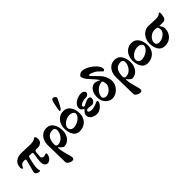

<svg xmlns="http://www.w3.org/2000/svg" viewBox="139 -1884 3328 3328"><g transform="rotate(-45 1803.0 -220.0)"><path d="M105 -33Q105 -57 118 -103L165 -278Q168 -289 163 -299.5Q158 -310 144 -309Q106 -309 87 -303Q68 -297 57 -284Q46 -271 32 -243Q25 -228 15 -228Q7 -228 1 -240Q-5 -252 -5 -276Q-5 -316 13.5 -352Q32 -388 76 -412.5Q120 -437 192 -437Q255 -437 315 -433L344 -431Q384 -429 396 -429Q461 -429 494 -442Q510 -448 519 -458Q528 -468 533 -468Q549 -468 559 -452Q569 -436 569 -405Q569 -354 536.5 -327Q504 -300 459 -300H419Q385 -300 382 -269L379 -246Q372 -190 372 -165Q372 -140 387 -128.5Q402 -117 422 -117Q437 -117 466 -126L481 -130Q490 -130 492.5 -125.5Q495 -121 495 -108Q495 -84 481 -55Q467 -26 441.5 -6Q416 14 385 14Q353 14 332.5 -14Q312 -42 312 -84Q312 -124 319 -169.5Q326 -215 327 -222Q335 -262 335 -278Q335 -289 330.5 -296.5Q326 -304 318 -304L258 -306Q245 -307 239.5 -297.5Q234 -288 227 -262Q193 -123 193 -65Q193 -27 202 -2Q204 4 204 6Q204 15 190 15Q164 15 144.5 6.5Q125 -2 115 -13.5Q105 -25 105 -33Z M617 216Q617 129 613 5Q609 -119 609 -208Q609 -270 631.5 -322Q654 -374 697.5 -405.5Q741 -437 803 -437Q887 -437 930.5 -369Q974 -301 974 -202Q974 -146 951.5 -97Q929 -48 888 -18.5Q847 11 793 11Q779 11 752 -13Q725 -37 712 -56Q710 -60 708 -60Q703 -60 703 -42Q703 -20 707.5 11Q712 42 720 69Q724 86 729 103Q734 120 738 137Q741 146 752 187Q763 228 763 239Q763 258 754 271.5Q745 285 723 285Q701 285 676 274.5Q651 264 634 248Q617 232 617 216ZM910 -282Q910 -301 896.5 -318Q883 -335 859 -336Q774 -338 735.5 -284.5Q697 -231 697 -136Q697 -111 709.5 -99.5Q722 -88 741 -88Q785 -88 824 -115Q863 -142 886.5 -187Q910 -232 910 -282Z M1014 -208Q1014 -269 1038.5 -321.5Q1063 -374 1109.5 -405.5Q1156 -437 1218 -437Q1299 -437 1345.5 -371.5Q1392 -306 1392 -202Q1392 -144 1366 -94.5Q1340 -45 1289.5 -15.5Q1239 14 1170 14Q1091 14 1052.5 -52Q1014 -118 1014 -208ZM1342 -253Q1335 -282 1309 -298Q1283 -314 1242 -314Q1199 -314 1157 -294Q1115 -274 1088.5 -242.5Q1062 -211 1062 -179Q1062 -147 1086.5 -124.5Q1111 -102 1149 -104Q1197 -106 1242 -128.5Q1287 -151 1314.5 -184.5Q1342 -218 1342 -253ZM1172 -492Q1172 -512 1188.5 -593Q1205 -674 1217 -702Q1222 -713 1231.5 -719Q1241 -725 1250 -725Q1269 -725 1289 -708Q1309 -691 1307 -677Q1306 -668 1272.5 -601.5Q1239 -535 1219 -505Q1212 -494 1202.5 -485.5Q1193 -477 1185 -477Q1177 -477 1174.5 -480.5Q1172 -484 1172 -492Z M1442 -110Q1442 -127 1458.5 -151Q1475 -175 1493 -192Q1499 -198 1499 -203Q1499 -210 1489 -214Q1464 -225 1453 -240.5Q1442 -256 1442 -284Q1442 -324 1472 -359.5Q1502 -395 1551.5 -416Q1601 -437 1656 -437Q1687 -437 1708 -420Q1729 -403 1729 -380Q1729 -363 1710 -344Q1691 -325 1670 -325Q1622 -325 1586 -315.5Q1550 -306 1530.5 -291Q1511 -276 1511 -261Q1511 -236 1538 -236Q1545 -236 1575 -252Q1607 -269 1631 -278.5Q1655 -288 1676 -288Q1704 -288 1714 -276Q1724 -264 1724 -242Q1724 -209 1699 -184Q1674 -159 1644 -159Q1633 -159 1599 -163Q1565 -167 1553 -167Q1533 -167 1522 -158Q1511 -149 1511 -137Q1511 -122 1530 -111.5Q1549 -101 1581 -101Q1610 -101 1651 -111.5Q1692 -122 1717 -136Q1739 -147 1746 -147Q1765 -147 1765 -130Q1765 -99 1740 -65Q1715 -31 1676 -8.5Q1637 14 1598 14Q1530 14 1486 -19.5Q1442 -53 1442 -110Z M1800 -190Q1800 -257 1821.5 -304Q1843 -351 1877 -374Q1911 -397 1947 -397Q1963 -397 1999 -384.5Q2035 -372 2043 -364Q2047 -360 2050.5 -360.5Q2054 -361 2050 -366Q2011 -424 1910 -530Q1893 -548 1872 -583Q1851 -618 1851 -644Q1851 -654 1863.5 -667.5Q1876 -681 1896 -690.5Q1916 -700 1936 -700Q1989 -700 2059 -662Q2129 -624 2179.5 -567.5Q2230 -511 2230 -461Q2230 -449 2221 -439.5Q2212 -430 2201 -430Q2196 -430 2188 -437.5Q2180 -445 2170 -456Q2144 -484 2120.5 -504Q2097 -524 2066 -538Q2033 -554 2016 -559.5Q1999 -565 1980 -565Q1969 -565 1969 -559Q1969 -553 1975 -543Q1981 -533 1988 -525Q2066 -444 2097 -413Q2138 -372 2162.5 -314Q2187 -256 2187 -208Q2187 -146 2155 -95Q2123 -44 2074.5 -15Q2026 14 1978 14Q1938 14 1897 -9Q1856 -32 1828 -78.5Q1800 -125 1800 -190ZM2079 -236Q2079 -264 2070.5 -294Q2062 -324 2053 -324Q2002 -324 1956.5 -296Q1911 -268 1884 -224.5Q1857 -181 1857 -137Q1857 -118 1876 -103.5Q1895 -89 1928 -89Q1965 -89 2000 -112.5Q2035 -136 2057 -171Q2079 -206 2079 -236Z M2286 216Q2286 129 2282 5Q2278 -119 2278 -208Q2278 -270 2300.5 -322Q2323 -374 2366.5 -405.5Q2410 -437 2472 -437Q2556 -437 2599.5 -369Q2643 -301 2643 -202Q2643 -146 2620.5 -97Q2598 -48 2557 -18.5Q2516 11 2462 11Q2448 11 2421 -13Q2394 -37 2381 -56Q2379 -60 2377 -60Q2372 -60 2372 -42Q2372 -20 2376.5 11Q2381 42 2389 69Q2393 86 2398 103Q2403 120 2407 137Q2410 146 2421 187Q2432 228 2432 239Q2432 258 2423 271.5Q2414 285 2392 285Q2370 285 2345 274.5Q2320 264 2303 248Q2286 232 2286 216ZM2579 -282Q2579 -301 2565.5 -318Q2552 -335 2528 -336Q2443 -338 2404.5 -284.5Q2366 -231 2366 -136Q2366 -111 2378.5 -99.5Q2391 -88 2410 -88Q2454 -88 2493 -115Q2532 -142 2555.5 -187Q2579 -232 2579 -282Z M2683 -208Q2683 -269 2707.5 -321.5Q2732 -374 2778.5 -405.5Q2825 -437 2887 -437Q2968 -437 3014.5 -371.5Q3061 -306 3061 -202Q3061 -144 3035 -94.5Q3009 -45 2958.5 -15.5Q2908 14 2839 14Q2760 14 2721.5 -52Q2683 -118 2683 -208ZM3011 -253Q3004 -282 2978 -298Q2952 -314 2911 -314Q2868 -314 2826 -294Q2784 -274 2757.5 -242.5Q2731 -211 2731 -179Q2731 -147 2755.5 -124.5Q2780 -102 2818 -104Q2866 -106 2911 -128.5Q2956 -151 2983.5 -184.5Q3011 -218 3011 -253Z M3101 -208Q3101 -269 3126.5 -321.5Q3152 -374 3199 -405.5Q3246 -437 3308 -437Q3320 -437 3380 -433Q3450 -429 3476 -429Q3544 -429 3570 -451Q3575 -455 3581.5 -461.5Q3588 -468 3593 -468Q3603 -468 3607 -463Q3611 -458 3611 -445L3609 -413Q3604 -359 3586 -330Q3568 -301 3525 -301L3436 -303Q3460 -267 3469.5 -248.5Q3479 -230 3479 -202Q3479 -144 3453 -94.5Q3427 -45 3379 -15.5Q3331 14 3266 14Q3181 14 3141 -51.5Q3101 -117 3101 -208ZM3412 -238Q3412 -285 3391 -309Q3344 -314 3334 -314Q3289 -314 3250.5 -292Q3212 -270 3189.5 -236Q3167 -202 3167 -169Q3167 -100 3235 -100Q3279 -100 3320 -120Q3361 -140 3386.5 -172.5Q3412 -205 3412 -238Z"/></g></svg>

Font: EB Garamond ExtraBold
Style: Regular
Weight: 800
Designer: Georg Duffner and Octavio Pardo
Foundry: Georg Duffner
Version: Version 1.000